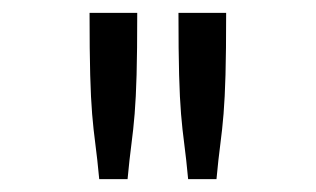

<svg xmlns="http://www.w3.org/2000/svg" viewBox="-20 -685 490 298"><path d="M119 -665H193Q193 -605 192 -569Q191 -533 189 -508.5Q187 -484 184 -461.5Q181 -439 178 -407H134Q131 -439 128 -461.5Q125 -484 123 -508Q121 -532 120 -568.5Q119 -605 119 -665ZM257 -665H331Q331 -605 330 -569Q329 -533 327 -508.5Q325 -484 322 -461.5Q319 -439 316 -407H272Q269 -439 266 -461.5Q263 -484 261 -508Q259 -532 258 -568.5Q257 -605 257 -665Z"/></svg>

Font: Inconsolata SemiCondensed
Style: Regular
Weight: 400
Width: 4
Monospace: yes
Designer: Raph Levien, Cyreal, Brenton Simpson
Foundry: Raph Levien, Cyreal, Google
Version: Version 3.000; ttfautohint (v1.8.2.53-6de2)